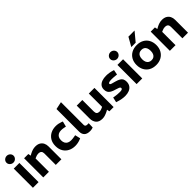

<svg xmlns="http://www.w3.org/2000/svg" viewBox="319 -2200 3632 3632"><g transform="rotate(-45 2134.5 -384.5)"><path d="M63 0V-513H214V0ZM139 -597Q114 -597 92 -609.5Q70 -622 57 -642.5Q44 -663 44 -688Q44 -713 57 -733.5Q70 -754 92 -766Q114 -778 139 -778Q165 -778 186.5 -766Q208 -754 221 -733.5Q234 -713 234 -688Q234 -663 221 -642.5Q208 -622 187 -609.5Q166 -597 139 -597Z M340 0V-513H453L464 -459L497 -478Q534 -498 571 -509.5Q608 -521 645 -521Q707 -521 746.5 -497.5Q786 -474 805.5 -434.5Q825 -395 825 -345V0H675V-307Q675 -345 655.5 -365.5Q636 -386 589 -386Q571 -386 554 -381.5Q537 -377 519 -369L491 -357V0Z M1190 8Q1115 8 1054 -23Q993 -54 957.5 -113Q922 -172 922 -256Q922 -342 958.5 -401Q995 -460 1056 -490.5Q1117 -521 1192 -521Q1227 -521 1260.5 -514.5Q1294 -508 1323 -497L1350 -486L1323 -377L1290 -384Q1269 -389 1248 -391Q1227 -393 1207 -393Q1167 -393 1137 -377.5Q1107 -362 1090.5 -332.5Q1074 -303 1074 -257Q1074 -213 1091 -182.5Q1108 -152 1138.5 -137.5Q1169 -123 1209 -123Q1228 -123 1250 -125Q1272 -127 1299 -132L1331 -138L1357 -30L1330 -19Q1295 -5 1259 1.5Q1223 8 1190 8Z M1590 8Q1506 8 1469 -30Q1432 -68 1432 -133V-738L1583 -770V-161Q1583 -140 1596 -128.5Q1609 -117 1638 -117Q1646 -117 1654.5 -117.5Q1663 -118 1673 -118L1669 -7Q1651 0 1630 4Q1609 8 1590 8Z M1920 8Q1832 8 1790 -40.5Q1748 -89 1748 -168V-513H1898V-206Q1898 -164 1917.5 -145.5Q1937 -127 1977 -127Q1994 -127 2009 -131.5Q2024 -136 2040 -143L2071 -157V-513H2222V0H2109L2091 -88L2121 -65L2062 -33Q2025 -14 1989.5 -3Q1954 8 1920 8Z M2526 8Q2484 8 2440 0Q2396 -8 2351 -22L2321 -32L2344 -134L2371 -129Q2408 -123 2442.5 -120Q2477 -117 2509 -117Q2544 -117 2562 -125Q2580 -133 2580 -150Q2580 -161 2574 -169Q2568 -177 2550 -185.5Q2532 -194 2495 -204Q2429 -222 2392.5 -243Q2356 -264 2340.5 -293.5Q2325 -323 2325 -368Q2326 -420 2353.5 -453.5Q2381 -487 2429 -504Q2477 -521 2539 -521Q2579 -521 2621 -514.5Q2663 -508 2704 -495L2722 -489L2703 -390L2684 -392Q2647 -396 2618.5 -398Q2590 -400 2569 -400Q2525 -400 2500.5 -392.5Q2476 -385 2476 -370Q2476 -359 2483 -352.5Q2490 -346 2513 -338.5Q2536 -331 2584 -319Q2643 -303 2676.5 -283Q2710 -263 2723.5 -234.5Q2737 -206 2737 -166Q2737 -107 2709 -68Q2681 -29 2633.5 -10.5Q2586 8 2526 8Z M2837 0V-513H2988V0ZM2913 -597Q2888 -597 2866 -609.5Q2844 -622 2831 -642.5Q2818 -663 2818 -688Q2818 -713 2831 -733.5Q2844 -754 2866 -766Q2888 -778 2913 -778Q2939 -778 2960.5 -766Q2982 -754 2995 -733.5Q3008 -713 3008 -688Q3008 -663 2995 -642.5Q2982 -622 2961 -609.5Q2940 -597 2913 -597Z M3357 9Q3275 9 3215.5 -24.5Q3156 -58 3123.5 -118Q3091 -178 3091 -256Q3091 -336 3124.5 -395.5Q3158 -455 3218.5 -488Q3279 -521 3359 -521Q3441 -521 3500.5 -487.5Q3560 -454 3592 -394.5Q3624 -335 3624 -256Q3624 -178 3590.5 -118Q3557 -58 3497 -24.5Q3437 9 3357 9ZM3358 -118Q3393 -118 3418 -133.5Q3443 -149 3457 -180Q3471 -211 3471 -256Q3471 -302 3457.5 -333Q3444 -364 3419 -379Q3394 -394 3358 -394Q3323 -394 3297 -379Q3271 -364 3257 -333Q3243 -302 3243 -256Q3243 -211 3257 -180Q3271 -149 3297 -133.5Q3323 -118 3358 -118ZM3261 -566 3362 -744H3526L3378 -566Z M3727 0V-513H3840L3851 -459L3884 -478Q3921 -498 3958 -509.5Q3995 -521 4032 -521Q4094 -521 4133.5 -497.5Q4173 -474 4192.5 -434.5Q4212 -395 4212 -345V0H4062V-307Q4062 -345 4042.5 -365.5Q4023 -386 3976 -386Q3958 -386 3941 -381.5Q3924 -377 3906 -369L3878 -357V0Z"/></g></svg>

Font: REM Medium SemiBold
Style: Regular
Weight: 600
Version: Version 1.005;gftools[0.9.28]